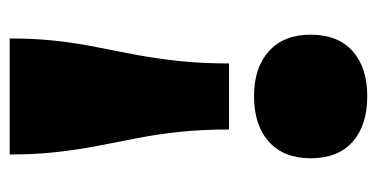

<svg xmlns="http://www.w3.org/2000/svg" viewBox="-216 -394 798 407"><g transform="rotate(90 183.5 -190.0)"><path d="M307 189Q307 136 302 91Q297 46 289 4Q281 -38 272.5 -81Q264 -124 259 -171.5Q254 -219 254 -276H114Q114 -219 109 -171.5Q104 -124 96 -81Q88 -38 79.5 4Q71 46 66 91Q61 136 61 189ZM183 -569Q245 -569 280 -538Q315 -507 315 -449Q315 -392 280 -360.5Q245 -329 183 -329Q123 -329 88 -360.5Q53 -392 53 -449Q53 -507 88 -538Q123 -569 183 -569Z"/></g></svg>

Font: Roboto Serif Black
Style: Regular
Weight: 900
Designer: Greg Gazdowicz
Foundry: Commercial Type
Version: Version 1.008